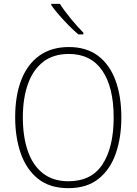

<svg xmlns="http://www.w3.org/2000/svg" viewBox="-20 -970 711 1000"><path d="M612 -358Q612 -254 583 -170.5Q554 -87 493 -38.5Q432 10 336 10Q239 10 178 -39Q117 -88 88 -171.5Q59 -255 59 -359Q59 -472 91 -554Q123 -636 185.5 -680.5Q248 -725 339 -725Q430 -725 490.5 -679.5Q551 -634 581.5 -551.5Q612 -469 612 -358ZM99 -359Q99 -258 125 -183Q151 -108 204 -67Q257 -26 336 -26Q457 -26 514.5 -115Q572 -204 572 -358Q572 -516 512.5 -602.5Q453 -689 339 -689Q258 -689 205 -648Q152 -607 125.5 -532.5Q99 -458 99 -359ZM292 -950Q314 -915 349 -872.5Q384 -830 414 -800V-791H388Q364 -811 337.5 -838Q311 -865 287 -892.5Q263 -920 247 -943V-950Z"/></svg>

Font: Noto Sans Kannada SemiCondensed ExtraLight
Style: Regular
Weight: 200
Width: 4
Designer: Jelle Bosma - Monotype Design Team
Foundry: Monotype Imaging Inc.
Version: Version 2.005; ttfautohint (v1.8.4.7-5d5b)